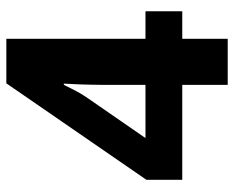

<svg xmlns="http://www.w3.org/2000/svg" viewBox="-88 -668 756 621"><g transform="rotate(-90 290.5 -358.0)"><path d="M564 -147H475V0H326V-147H19V-263L331 -716H475V-266H564ZM326 -404Q326 -421 326.5 -440Q327 -459 327.5 -477Q328 -495 329 -509Q330 -523 330 -530H326Q316 -509 307 -492Q298 -475 286 -457L154 -266H326Z"/></g></svg>

Font: Noto Sans Lao Looped
Style: Bold
Weight: 700
Designer: Mark Frömberg, Ben Mitchell
Foundry: The Fontpad Ltd
Version: Version 1.001